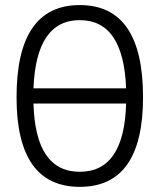

<svg xmlns="http://www.w3.org/2000/svg" viewBox="-20 -723 626 753"><path d="M293 9.8Q44.9 9.8 44.9 -341.8Q44.9 -703.1 293 -703.1Q541 -703.1 541 -341.8Q541 9.8 293 9.8ZM293 -49.3Q467.3 -49.3 474.6 -316.9H111.3Q118.7 -49.3 293 -49.3ZM111.3 -376.5H474.6Q464.4 -644 293 -644Q121.6 -644 111.3 -376.5Z"/></svg>

Font: Cascadia Mono PL Light
Style: Regular
Weight: 300
Monospace: yes
Designer: Aaron Bell
Foundry: Saja Typeworks
Version: Version 2404.023; ttfautohint (v1.8.4)